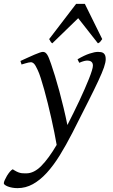

<svg xmlns="http://www.w3.org/2000/svg" viewBox="-108 -724 581 988"><path d="M436 -419.9Q436 -403.3 427 -377.2Q418 -351.1 397.7 -307.4Q377.4 -263.7 344.5 -198.7Q311.5 -133.8 264.2 -40Q231.4 23.9 199 76.2Q166.5 128.4 132.3 165.8Q98.1 203.1 61 223.6Q23.9 244.1 -17.6 244.1Q-32.2 244.1 -45.2 241.7Q-58.1 239.3 -67.6 235.6Q-77.1 231.9 -82.8 227.5Q-88.4 223.1 -88.4 219.2Q-88.4 213.4 -83.7 202.9Q-79.1 192.4 -72.3 180.9Q-65.4 169.4 -57.4 159.9Q-49.3 150.4 -42.5 147Q-30.8 154.8 -21.7 159.2Q-12.7 163.6 -4.9 165.5Q2.9 167.5 10.7 167.7Q18.6 168 27.3 168Q66.9 168 104.7 129.6Q142.6 91.3 183.6 21.5Q178.7 -6.8 171.6 -42.5Q164.6 -78.1 156 -115.7Q147.5 -153.3 138.2 -191.2Q128.9 -229 119.6 -262.2Q110.4 -295.4 101.8 -322Q93.3 -348.6 85.9 -363.8Q74.7 -388.7 66.9 -396.2Q59.1 -403.8 50.8 -403.8Q46.4 -403.8 38.3 -402.1Q30.3 -400.4 22.5 -397.9Q13.2 -395.5 2.9 -392.1L-2.9 -410.2Q17.6 -419.4 36.1 -428Q54.7 -436.5 69.6 -442.9Q84.5 -449.2 95.7 -453.1Q106.9 -457 112.8 -457Q119.6 -457 124.8 -453.6Q129.9 -450.2 134.8 -442.9Q139.6 -435.5 144.3 -423.6Q148.9 -411.6 154.8 -395Q164.1 -368.7 175 -332.8Q186 -296.9 197.3 -255.4Q208.5 -213.9 219.2 -169.2Q230 -124.5 238.8 -80.6Q254.4 -111.3 270.3 -143.3Q286.1 -175.3 300.8 -206.5Q315.4 -237.8 327.9 -266.4Q340.3 -294.9 349.9 -318.8Q359.4 -342.8 364.7 -360.1Q370.1 -377.4 370.1 -386.2Q370.1 -410.6 344.2 -412.1Q328.6 -413.6 299.8 -400.9L291 -418.9Q326.2 -439.5 352.8 -448.2Q379.4 -457 396 -457Q404.3 -457 411.6 -455.8Q418.9 -454.6 424.3 -450.7Q429.7 -446.8 432.9 -439.5Q436 -432.1 436 -419.9ZM418 -522.9Q411.1 -513.2 407.5 -508.8Q403.8 -504.4 396 -501L294.4 -630.4L161.1 -501Q156.7 -503.9 153.3 -508.5Q149.9 -513.2 145 -522.9L283.7 -704.1H328.6Z"/></svg>

Font: Gentium Plus Afr
Style: Italic
Weight: 400
Italic angle: -8°
Designer: J. Victor Gaultney, Annie Olsen, Iska Routamaa, Becca Hirsbrunner
Foundry: SIL International
Version: Version 5.000